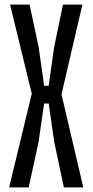

<svg xmlns="http://www.w3.org/2000/svg" viewBox="-20 -820 405 840"><path d="M20 0 119 -410 24 -800H109.5L149.5 -611.5L173 -445H193L216.5 -611.5L255.5 -800H340.5L249 -407L344.5 0H259.5L217.5 -197.5L193 -367H173L148.5 -197.5L105.5 0Z"/></svg>

Font: Big Shoulders Display Thin SemiBold
Style: Regular
Weight: 600
Version: Version 2.002